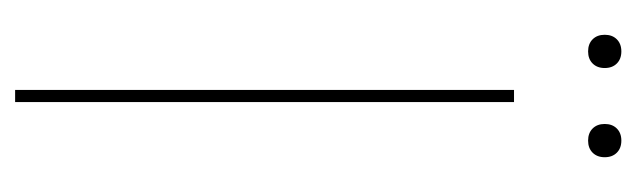

<svg xmlns="http://www.w3.org/2000/svg" viewBox="-314 -528 842 254"><g transform="rotate(90 107.0 -401.0)"><path d="M70 -780Q70 -770 64 -764Q58 -758 48 -758Q38 -758 32 -764Q26 -770 26 -780Q26 -790 32 -796Q38 -802 48 -802Q58 -802 64 -796Q70 -790 70 -780ZM188 -780Q188 -770 182 -764Q176 -758 166 -758Q156 -758 150 -764Q144 -770 144 -780Q144 -790 150 -796Q156 -802 166 -802Q176 -802 182 -796Q188 -790 188 -780ZM115 0H99V-660H115Z"/></g></svg>

Font: Work Sans Hairline
Style: Regular
Weight: 400
Designer: Wei Huang
Foundry: Wei Huang
Version: Version 1.032